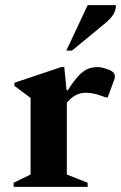

<svg xmlns="http://www.w3.org/2000/svg" viewBox="-20 -727 471 747"><path d="M33 0V-16L99 -48V-346L36 -393V-405L218 -466H230L239 -376H244Q268 -414 287 -433.5Q306 -453 323 -459.5Q340 -466 360 -466Q368 -466 378.5 -463.5Q389 -461 397 -458Q427 -449 427 -430Q427 -421 423 -413L399 -348H392L366 -357Q340 -366 313 -366Q271 -366 240 -327V-48L321 -16V0ZM238 -530 321 -707H431Q431 -688 422 -672.5Q413 -657 391 -638L260 -530Z"/></svg>

Font: Spectral
Style: Bold
Weight: 700
Designer: Jean-Baptiste Levee
Foundry: Production Type
Version: Version 2.001